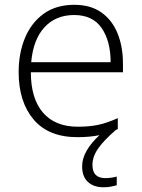

<svg xmlns="http://www.w3.org/2000/svg" viewBox="-20 -561 589 799"><path d="M364.7 125.5Q364.7 180.2 418 180.2Q432.6 180.2 445.1 178.2Q457.5 176.3 465.8 173.8V210Q455.1 212.9 441.7 215.6Q428.2 218.3 411.1 218.3Q369.6 218.3 345.7 196Q321.8 173.8 321.8 131.3Q321.8 98.6 340.8 65.7Q359.9 32.7 394 1.5Q353.5 9.8 302.2 9.8Q181.6 9.8 119.6 -64Q57.6 -137.7 57.6 -260.7Q57.6 -340.3 84.2 -403.8Q110.8 -467.3 162.4 -504.2Q213.9 -541 289.1 -541Q356.9 -541 401.9 -509.3Q446.8 -477.5 469.2 -422.1Q491.7 -366.7 491.7 -295.9V-260.3H108.4Q108.4 -150.9 158.9 -92.3Q209.5 -33.7 303.7 -33.7Q352.5 -33.7 388.9 -41.5Q425.3 -49.3 470.2 -69.3V-23.9Q466.3 -22 462.4 -20.5Q413.6 21.5 389.2 55.9Q364.7 90.3 364.7 125.5ZM288.6 -498.5Q212.4 -498.5 165.3 -447.8Q118.2 -397 109.9 -302.2H440.4Q440.4 -389.6 403.1 -444.1Q365.7 -498.5 288.6 -498.5Z"/></svg>

Font: Open Sans Light
Style: Regular
Weight: 300
Designer: Monotype Design Team
Foundry: Monotype Imaging Inc.
Version: Version 3.000; ttfautohint (v1.8.4)